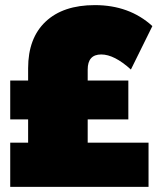

<svg xmlns="http://www.w3.org/2000/svg" viewBox="-20 -731 616 751"><path d="M323 -264V-173H561V0H20V-173H90V-264H20V-416H90V-464Q90 -582 158.5 -646.5Q227 -711 351 -711Q486 -711 576 -629L492 -459Q427 -518 376 -518Q323 -518 323 -459V-416H482V-264Z"/></svg>

Font: MontserratBlack
Style: Regular
Weight: 900
Designer: Julieta Ulanovsky
Foundry: Julieta Ulanovsky
Version: Version 4.000